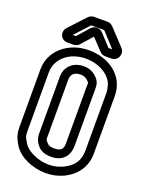

<svg xmlns="http://www.w3.org/2000/svg" viewBox="-167 -963 814 1074"><g transform="rotate(20 239.5 -426.0)"><path d="M69 -505C69 -584 139 -648 239 -648C316 -648 382 -609 402 -556C407 -539 411 -523 411 -505V-165C411 -104 386 -66 326 -37C299 -25 272 -19 243 -19C180 -19 113 -52 92 -86C67 -126 69 -131 69 -165ZM239 -698C119 -698 19 -618 19 -505V-165C19 -129 23 -104 50 -60C85 -4 166 31 243 31C280 31 314 24 347 9C421 -27 461 -86 461 -165V-505C461 -633 351 -698 239 -698ZM323 -569C301 -593 273 -604 242 -604C170 -604 135 -553 135 -505V-165C135 -143 140 -120 163 -94C181 -73 210 -65 242 -65C318 -65 345 -118 345 -165V-505C345 -524 345 -547 323 -569ZM295 -505V-165C295 -136 288 -115 242 -115C218 -115 207 -121 201 -128C182 -148 185 -147 185 -165V-505C185 -529 198 -554 242 -554C261 -554 275 -547 286 -535C299 -520 295 -533 295 -505ZM272 -816C254 -836 222 -837 203 -816L143 -748C142 -747 141 -747 141 -747H123L201 -832C202 -832 204 -833 204 -833H277C278 -833 280 -832 280 -832L358 -747H338C337 -747 335 -748 335 -748ZM238 -779 301 -712C312 -701 322 -697 336 -697H371C411 -697 429 -743 404 -772L314 -868C303 -879 293 -883 279 -883H202C188 -883 178 -879 167 -868L77 -771C60 -753 61 -724 79 -708C87 -701 98 -697 109 -697H143C157 -697 169 -701 179 -712Z"/></g></svg>

Font: DIN Rundschrift
Style: BreitKont
Weight: 400
Width: 7
Version: Version 1.027